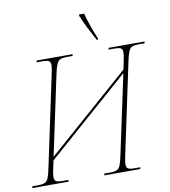

<svg xmlns="http://www.w3.org/2000/svg" viewBox="-117 -1015 974 1098"><g transform="rotate(-10 370.0 -465.5)"><path d="M-19 0 -17 -10H17Q42 -10 55.5 -16Q69 -22 76.5 -40.5Q84 -59 92 -98L202 -616Q206 -636 208.5 -649.5Q211 -663 211 -673Q211 -693 200.5 -698.5Q190 -704 165 -704H130L132 -714H341L339 -704H305Q280 -704 267 -698Q254 -692 246 -673.5Q238 -655 230 -616L132 -155L612 -577L620 -616Q629 -655 629 -673Q629 -693 618.5 -698.5Q608 -704 583 -704H548L550 -714H759L757 -704H723Q698 -704 684.5 -698Q671 -692 663.5 -673.5Q656 -655 648 -616L538 -98Q534 -79 531.5 -65Q529 -51 529 -41Q529 -22 539.5 -16Q550 -10 575 -10H610L608 0H399L401 -10H435Q460 -10 473.5 -16Q487 -22 494.5 -41Q502 -60 510 -98L608 -557L128 -135L120 -98Q111 -59 111 -41Q111 -22 121.5 -16Q132 -10 157 -10H193L191 0ZM491 -771Q467 -815 450 -849Q433 -883 416 -923V-931H446Q453 -903 467 -861.5Q481 -820 499 -779V-771Z"/></g></svg>

Font: Noto Serif Display SemiCondensed Thin
Style: Italic
Weight: 100
Width: 4
Italic angle: -12°
Designer: Monotype Design Team
Foundry: Monotype Imaging Inc.
Version: Version 2.009